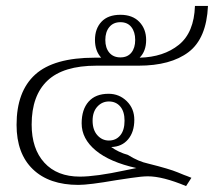

<svg xmlns="http://www.w3.org/2000/svg" viewBox="-20 -615 723 649"><path d="M87 -194Q87 -112 130 -65Q173 -18 250 -18Q304 -18 402 -39L441 -47Q351 -67 303.5 -106.5Q256 -146 256 -198Q256 -245 279.5 -271.5Q303 -298 347 -298Q383 -298 408.5 -273Q434 -248 434 -210Q434 -169 413 -144Q392 -119 356 -118Q379 -101 413 -91Q448 -69 481 -62Q553 -44 580.5 -32.5Q608 -21 612 -20L627 -14L609 14Q530 -19 480 -19Q460 -19 423 -13.5Q386 -8 373 -6Q281 10 245 10Q146 10 91 -43Q36 -96 36 -193Q36 -306 99 -363Q162 -420 300 -420H322Q301 -443 301 -480Q301 -518 323 -541.5Q345 -565 387 -565Q428 -565 451 -541Q474 -517 474 -480Q474 -442 452 -420Q533 -422 584.5 -463.5Q636 -505 639 -595H683Q678 -485 617.5 -439Q557 -393 448 -393H306Q194 -393 140.5 -342.5Q87 -292 87 -194ZM336 -480Q336 -453 349.5 -437Q363 -421 387 -421Q411 -421 424 -437Q437 -453 437 -480Q437 -507 424 -523.5Q411 -540 387 -540Q363 -540 349.5 -523.5Q336 -507 336 -480ZM348 -140Q372 -140 386.5 -157.5Q401 -175 401 -207Q401 -238 386.5 -255Q372 -272 348 -272Q325 -272 309 -254.5Q293 -237 293 -207Q293 -176 309 -158Q325 -140 348 -140Z"/></svg>

Font: Taviraj ExtraLight
Style: Regular
Weight: 200
Designer: Katatrad Team
Foundry: CadsonDemak
Version: Version 1.030